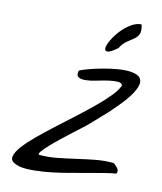

<svg xmlns="http://www.w3.org/2000/svg" viewBox="-81 -779 716 849"><g transform="rotate(10 276.5 -354.0)"><path d="M39.1 -10.7Q20.5 -21.5 25.9 -41Q31.2 -60.5 53.7 -85.4Q76.2 -110.4 110.8 -139.2Q145.5 -168 186 -199.2Q226.6 -230.5 268.6 -262.2Q310.5 -293.9 347.2 -324.2Q383.8 -354.5 410.6 -381.8Q437.5 -409.2 447.3 -430.7Q445.3 -443.4 427.7 -444.8Q410.2 -446.3 385.7 -442.9Q361.3 -439.5 334 -433.6Q306.6 -427.7 285.2 -427.2Q263.7 -426.8 252.4 -434.1Q241.2 -441.4 248 -462.9Q249 -464.8 269 -471.2Q289.1 -477.5 319.3 -484.4Q349.6 -491.2 384.8 -496.1Q419.9 -501 450.2 -500.5Q480.5 -500 501.5 -491.2Q522.5 -482.4 523.9 -461.9Q525.4 -441.4 502.9 -407.2Q480.5 -373 424.8 -320.3Q421.9 -316.4 408.7 -304.7Q395.5 -293 379.4 -278.8Q363.3 -264.6 348.1 -251.5Q333 -238.3 326.2 -232.4Q319.3 -226.6 301.8 -213.4Q284.2 -200.2 262.2 -183.1Q240.2 -166 216.8 -147.5Q193.4 -128.9 174.8 -112.3Q156.2 -95.7 145.5 -83.5Q134.8 -71.3 138.7 -66.4Q179.7 -62.5 221.2 -66.9Q262.7 -71.3 303.7 -77.1Q344.7 -83 386.2 -87.4Q427.7 -91.8 469.7 -87.9Q479.5 -82 488.8 -69.8Q498 -57.6 491.2 -43.9Q465.8 -42 428.2 -35.6Q390.6 -29.3 347.2 -21.5Q303.7 -13.7 257.8 -6.3Q211.9 1 170.4 3.9Q128.9 6.8 94.2 4.4Q59.6 2 39.1 -10.7ZM403.3 -591.8Q371.1 -568.4 357.9 -568.4Q344.7 -568.4 346.2 -582.5Q347.7 -596.7 360.8 -619.1Q374 -641.6 394 -663.1Q414.1 -684.6 438.5 -699.2Q462.9 -713.9 486.3 -712.9Q492.2 -683.6 485.8 -669.9Q479.5 -656.2 466.3 -647Q453.1 -637.7 435.5 -626.5Q418 -615.2 403.3 -591.8Z"/></g></svg>

Font: Nothing You Could Do
Style: Regular
Weight: 400
Version: Version 1.005